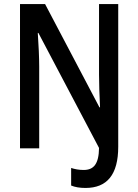

<svg xmlns="http://www.w3.org/2000/svg" viewBox="-20 -734 684 950"><path d="M403 196C509 196 565 131 565 -8V-714H470V-365C470 -322 472 -262 475 -203H472L203 -714H79V0H174V-404C174 -448 171 -513 167 -571H170L470 -2C469 77 444 107 394 107C370 107 350 103 332 97V184C351 192 375 196 403 196Z"/></svg>

Font: Noto Sans Kannada Condensed Medium
Style: Regular
Weight: 500
Width: 3
Designer: Jelle Bosma - Monotype Design Team
Foundry: Monotype Imaging Inc.
Version: Version 2.005